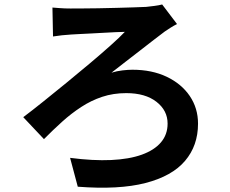

<svg xmlns="http://www.w3.org/2000/svg" viewBox="-20 -789 1040 867"><path d="M216.8 -754.9Q229.2 -753.9 251 -752.3Q272.8 -750.6 298.2 -750.6Q314.2 -750.6 347.4 -750.8Q380.6 -751 422.5 -751.6Q464.3 -752.2 507 -753.5Q549.7 -754.7 585.2 -755.8Q620.7 -756.9 640.3 -757.9Q657.7 -759.7 677.9 -762.4Q698 -765 712.3 -768.8L779.3 -680.5Q765.7 -673.6 750 -663.8Q734.3 -653.9 723.9 -646.6Q702.4 -630.6 674.5 -609Q646.7 -587.3 614.5 -562.4Q582.3 -537.5 549 -511.8Q515.8 -486.1 483.4 -460.8Q507.7 -468.2 533.2 -471.2Q558.8 -474.1 577.9 -474.1Q666.1 -474.1 732.9 -442.3Q799.7 -410.4 837 -355.4Q874.2 -300.4 874.2 -230.5Q874.2 -131.4 815.5 -62.5Q756.8 6.5 636.6 37.5Q516.4 68.4 331.2 54.1L296.5 -76.2Q400.5 -62.6 482.1 -66.4Q563.8 -70.2 620.4 -90.6Q677 -111 706.9 -146.3Q736.8 -181.6 736.8 -230.9Q736.8 -290.2 686.5 -329.3Q636.1 -368.5 550.2 -368.5Q491.7 -368.5 441.5 -351.8Q391.3 -335.1 346.6 -305.8Q301.8 -276.6 260.5 -239.3Q219.2 -202 178.5 -160.8L85 -259.9Q125.2 -290.1 176 -330.9Q226.8 -371.7 281.2 -416.1Q335.6 -460.5 386.8 -503.7Q438 -546.9 479.2 -583.7Q520.3 -620.4 543.7 -645.1Q527.3 -644.9 502.8 -643.8Q478.3 -642.7 449.3 -641Q420.3 -639.4 392 -637.9Q363.7 -636.4 340.2 -635.3Q316.8 -634.2 302.3 -633.2Q283.6 -632.2 259.7 -629.7Q235.7 -627.1 219.4 -624.3Z"/></svg>

Font: Noto Sans KR Thin
Style: Regular
Weight: 100
Designer: Ryoko NISHIZUKA 西塚涼子 (kana, bopomofo & ideographs); Paul D. Hunt (Latin, Greek & Cyrillic); Sandoll Communications 산돌커뮤니
Foundry: Adobe
Version: Version 2.004-H2;hotconv 1.0.118;makeotfexe 2.5.65603